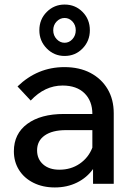

<svg xmlns="http://www.w3.org/2000/svg" viewBox="-20 -808 591 844"><path d="M221 16Q168 16 127 -4.5Q86 -25 63.5 -61Q41 -97 41 -143Q41 -220 100 -263.5Q159 -307 261 -307H386Q386 -364 351.5 -398Q317 -432 255 -432Q177 -432 115 -366L57 -428Q145 -513 263 -513Q329 -513 377.5 -487.5Q426 -462 453 -416.5Q480 -371 480 -310V0H389V-65Q362 -27 318.5 -5.5Q275 16 221 16ZM241 -62Q292 -62 330.5 -88.5Q369 -115 386 -159V-236H270Q210 -236 176.5 -212.5Q143 -189 143 -147Q143 -109 169.5 -85.5Q196 -62 241 -62ZM375 -675Q375 -628 343 -595Q311 -562 264 -562Q218 -562 185.5 -595Q153 -628 153 -675Q153 -723 185.5 -755.5Q218 -788 264 -788Q311 -788 343 -755.5Q375 -723 375 -675ZM313 -675Q313 -698 298.5 -713.5Q284 -729 264 -729Q244 -729 229 -713.5Q214 -698 214 -675Q214 -652 229 -636Q244 -620 264 -620Q284 -620 298.5 -636Q313 -652 313 -675Z"/></svg>

Font: Wix Madefor Text Medium
Style: Regular
Weight: 500
Designer: Dalton Maag Ltd
Foundry: Dalton Maag Ltd
Version: Version 3.100